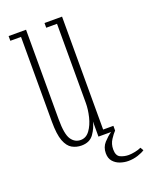

<svg xmlns="http://www.w3.org/2000/svg" viewBox="-128 -593 631 802"><g transform="rotate(-20 188.0 -192.0)"><path d="M141 11Q118.5 11 99.5 0.5Q80.5 -10 69.2 -39.2Q58 -68.5 58 -125V-502H10.5V-523H88V-124.5Q88 -58.5 103.8 -35.2Q119.5 -12 145.5 -12Q170 -12 186.2 -34.5Q202.5 -57 210.2 -89.2Q218 -121.5 218 -150V-502H170V-523H248V-21H293.5V0Q284 9.5 271.5 28.5Q259 47.5 259 71.5Q259 100 276.2 107.8Q293.5 115.5 312.5 115.5Q324.5 115.5 341 112.2Q357.5 109 368 103.5L376.5 117.5Q366 125 345.5 131.8Q325 138.5 302.5 138.5Q285 138.5 267 132.5Q249 126.5 236.8 112.8Q224.5 99 224.5 76Q224.5 49 241.5 30.2Q258.5 11.5 275.5 0H219.5V-67.5Q214 -41 196 -15Q178 11 141 11Z"/></g></svg>

Font: Imbue 50pt Thin
Style: Regular
Weight: 100
Designer: Tyler Finck
Foundry: Etcetera Type Company
Version: Version 1.102; ttfautohint (v1.8.3)